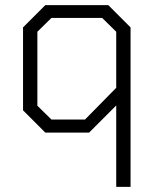

<svg xmlns="http://www.w3.org/2000/svg" viewBox="-20 -518 605 750"><path d="M434 -106 328 0H157L70 -87V-411L157 -498H403L490 -411V212H434ZM312 -51 434 -175V-394L379 -448H181L126 -394V-105L181 -51Z"/></svg>

Font: Chakra Petch Light
Style: Regular
Weight: 300
Designer: Katatrad Aksorn Co.,Ltd.
Foundry: Cadson Demak Co.,Ltd.
Version: Version 1.000; ttfautohint (v1.6)